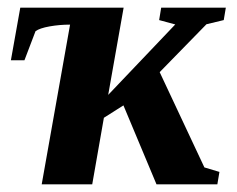

<svg xmlns="http://www.w3.org/2000/svg" viewBox="-20 -479 615 499"><path d="M261.2 -232.4 435.5 -415.5 393.6 -426.8 398.9 -459H566.9L561.5 -426.8L516.6 -416L395 -291.5L511.2 -43.9L550.3 -32.2L544.9 0H386.7L300.8 -205.1L250 -172.9L219.7 0H88.4L162.1 -415Q134.8 -415 108.9 -410.4Q83 -405.8 72.3 -397.9L43.5 -322.3H8.3L32.7 -459H301.3Z"/></svg>

Font: Tinos
Style: Bold Italic
Weight: 700
Italic angle: -16.333°
Designer: Steve Matteson
Foundry: Monotype Imaging Inc.
Version: Version 1.23